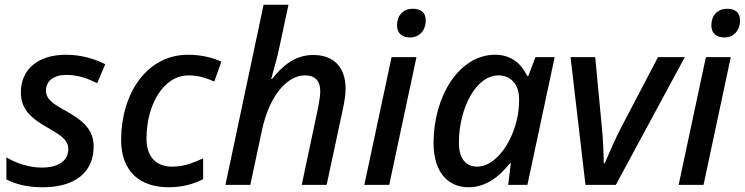

<svg xmlns="http://www.w3.org/2000/svg" viewBox="-20 -780 3142 810"><path d="M161 10C291 10 375 -49 375 -162C375 -237 325 -274 258 -312C191 -348 174 -367 174 -399C174 -439 208 -464 259 -464C312 -464 354 -447 390 -429L424 -509C379 -532 322 -549 258 -549C141 -549 68 -488 68 -390C68 -322 107 -283 180 -242C249 -203 268 -185 268 -150C268 -102 226 -73 156 -73C101 -73 45 -93 7 -116V-23C46 -3 94 10 161 10Z M691 10C750 10 797 -4 837 -24V-112C794 -92 754 -77 706 -77C638 -77 598 -119 598 -195C598 -336 668 -462 776 -462C819 -462 854 -449 884 -436L914 -520C874 -538 826 -549 773 -549C598 -549 491 -383 491 -190C491 -53 574 10 691 10Z M931 0H1036L1085 -230C1119 -388 1198 -462 1266 -462C1311 -462 1331 -438 1331 -395C1331 -379 1328 -359 1323 -331L1253 0H1358L1427 -322C1433 -352 1438 -380 1438 -405C1438 -498 1387 -548 1301 -548C1221 -548 1167 -497 1128 -447H1124C1135 -488 1151 -541 1159 -582L1197 -760H1092Z M1710 -622C1748 -622 1776 -650 1776 -694C1776 -727 1756 -743 1722 -743C1679 -743 1655 -713 1655 -673C1655 -638 1678 -622 1710 -622ZM1517 0H1622L1737 -539H1632Z M1956 10C2030 10 2087 -35 2131 -91H2135L2124 0H2205L2320 -539H2239L2209 -460H2204C2181 -508 2139 -549 2069 -549C1915 -549 1809 -371 1809 -177C1809 -50 1873 10 1956 10ZM1994 -77C1945 -77 1916 -111 1916 -178C1916 -323 1988 -462 2083 -462C2137 -462 2170 -421 2170 -363C2170 -334 2168 -303 2159 -269C2133 -163 2063 -77 1994 -77Z M2450 0H2578L2869 -539H2756L2602 -245C2582 -208 2550 -135 2531 -91H2527C2527 -121 2524 -200 2519 -244L2491 -539H2387Z M3036 -622C3074 -622 3102 -650 3102 -694C3102 -727 3082 -743 3048 -743C3005 -743 2981 -713 2981 -673C2981 -638 3004 -622 3036 -622ZM2843 0H2948L3063 -539H2958Z"/></svg>

Font: Noto Sans Medium
Style: Italic
Weight: 500
Italic angle: -12°
Designer: Monotype Design Team
Foundry: Monotype Imaging Inc.
Version: Version 2.013